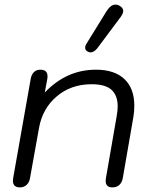

<svg xmlns="http://www.w3.org/2000/svg" viewBox="-20 -802 659 832"><path d="M36 -19Q36 -26 37 -30L113 -460Q116 -478 126.5 -489Q137 -500 155 -500Q186 -500 186 -471Q186 -464 185 -460L174 -401Q268 -500 396 -500Q476 -500 519 -459.5Q562 -419 562 -344Q562 -318 558 -295L512 -30Q509 -12 497.5 -1Q486 10 467 10Q438 10 438 -18Q438 -26 439 -30L485 -295Q490 -323 490 -341Q490 -388 463.5 -412.5Q437 -437 377 -437Q288 -437 226 -384.5Q164 -332 149 -247L110 -30Q107 -12 95.5 -1Q84 10 66 10Q36 10 36 -19ZM349 -595Q349 -604 355 -613L442 -754Q460 -782 480 -782Q490 -782 498 -777Q514 -768 514 -754Q514 -745 504 -730L401 -592Q387 -575 372 -575Q366 -575 361 -578Q349 -584 349 -595Z"/></svg>

Font: Kodchasan
Style: Italic
Weight: 400
Italic angle: -10°
Version: Version 1.000; ttfautohint (v1.6)